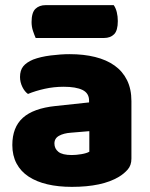

<svg xmlns="http://www.w3.org/2000/svg" viewBox="-20 -712 584 748"><path d="M260 -108Q277 -108 297.5 -111.5Q318 -115 328 -121V-201L256 -195Q228 -193 210 -183Q192 -173 192 -153Q192 -133 207.5 -120.5Q223 -108 260 -108ZM252 -501Q306 -501 350.5 -490Q395 -479 426.5 -456.5Q458 -434 475 -399.5Q492 -365 492 -318V-94Q492 -68 477.5 -51.5Q463 -35 443 -23Q378 16 260 16Q207 16 164.5 6Q122 -4 91.5 -24Q61 -44 44.5 -75Q28 -106 28 -147Q28 -216 69 -253Q110 -290 196 -299L327 -313V-320Q327 -349 301.5 -361.5Q276 -374 228 -374Q190 -374 154 -366Q118 -358 89 -346Q76 -355 67 -373.5Q58 -392 58 -412Q58 -438 70.5 -453.5Q83 -469 109 -480Q138 -491 177.5 -496Q217 -501 252 -501ZM119 -564Q114 -575 108.5 -591.5Q103 -608 103 -626Q103 -663 118 -677.5Q133 -692 158 -692H423Q431 -681 435 -664.5Q439 -648 439 -630Q439 -593 424.5 -578.5Q410 -564 385 -564Z"/></svg>

Font: Baloo
Style: Regular
Weight: 400
Designer: Sarang Kulkarni and Ek Type
Foundry: Ek Type
Version: Version 1.443;PS 1.000;hotconv 16.6.51;makeotf.lib2.5.65220;